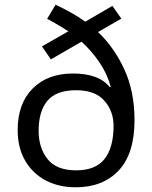

<svg xmlns="http://www.w3.org/2000/svg" viewBox="-20 -785 645 815"><path d="M216 -765Q248 -750 280.5 -732Q313 -714 342 -693L457 -760L495 -706L396 -649Q464 -585 507.5 -491Q551 -397 551 -275Q551 -133 484 -61.5Q417 10 301 10Q229 10 173.5 -19.5Q118 -49 86.5 -103.5Q55 -158 55 -233Q55 -345 118.5 -409Q182 -473 290 -473Q343 -473 382.5 -459Q422 -445 446 -415L450 -417Q434 -474 401 -522Q368 -570 326 -608L196 -533L158 -588L270 -652Q249 -666 226 -679.5Q203 -693 180 -705ZM303 -402Q219 -402 181.5 -357.5Q144 -313 144 -230Q144 -157 182 -109.5Q220 -62 303 -62Q386 -62 424 -110.5Q462 -159 462 -251Q462 -313 423 -357.5Q384 -402 303 -402Z"/></svg>

Font: Noto Sans
Style: Regular
Weight: 400
Designer: Monotype Design Team
Foundry: Monotype Imaging Inc.
Version: Version 2.007